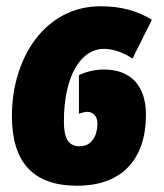

<svg xmlns="http://www.w3.org/2000/svg" viewBox="-20 -583 524 613"><path d="M226 10C372 10 446 -77 446 -217C446 -303 403 -361 312 -361C282 -361 255 -354 232 -343V-220C239 -222 250 -226 258 -226C277 -226 292 -212 291 -186C290 -149 273 -116 234 -116C198 -116 184 -142 184 -195C184 -347 242 -427 311 -427C344 -427 376 -414 403 -396L465 -520C417 -549 366 -563 301 -563C123 -563 18 -397 18 -213C18 -68 83 10 226 10Z"/></svg>

Font: Noto Sans UI Condensed Black
Style: Italic
Weight: 900
Width: 3
Italic angle: -192°
Designer: Monotype Design Team
Foundry: Monotype Imaging Inc.
Version: Version 1.901